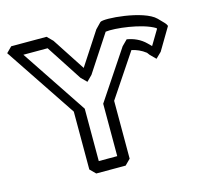

<svg xmlns="http://www.w3.org/2000/svg" viewBox="-124 -1010 1269 1186"><g transform="rotate(-15 510.5 -417.0)"><path d="M631 -796C687 -804 861 -785 940 -736C941 -734 941 -733 942 -731L885 -636L863 -658C828 -693 786 -710 744 -717L709 -682L501 -370V-35H383V-370L103 -790H258L407 -561L442 -526L477 -561ZM579 -825 442 -615 305 -825 270 -860H44L9 -825L313 -370V0L348 35H536L571 0V-370L755 -645C785 -639 816 -626 844 -604C846 -601 852 -593 856 -588L891 -553L927 -588L1012 -731C1009 -739 1004 -747 997 -754L962 -790C892 -861 636 -881 615 -862L580 -826C580 -826 579 -826 579 -825Z"/></g></svg>

Font: Hussar Press
Style: Bold
Weight: 700
Foundry: Cannot Into Space Fonts
Version: Version 1.43